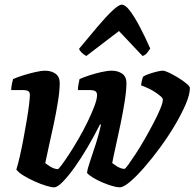

<svg xmlns="http://www.w3.org/2000/svg" viewBox="-20 -803 834 823"><path d="M212 0Q200 0 177 -7Q154 -14 128.5 -25.5Q103 -37 81.5 -50Q60 -63 50 -76Q57 -98 65 -133Q73 -168 80.5 -208Q88 -248 94.5 -286.5Q101 -325 104.5 -354Q108 -383 108 -396Q108 -409 100 -413Q92 -417 78 -417H28Q28 -430 31 -443Q34 -456 36 -464Q51 -471 77.5 -479.5Q104 -488 131 -494Q158 -500 172 -500Q200 -500 218 -487Q236 -474 236 -447Q236 -415 228.5 -368Q221 -321 210 -269.5Q199 -218 189 -174Q179 -130 174 -104Q184 -96 193.5 -90Q203 -84 212 -81Q221 -78 228 -78Q231 -78 244.5 -96Q258 -114 277.5 -144Q297 -174 317.5 -209.5Q338 -245 355.5 -281Q373 -317 384.5 -347.5Q396 -378 396 -395Q396 -408 388 -412.5Q380 -417 365 -417H314Q314 -431 317 -444Q320 -457 321 -464Q336 -471 361.5 -479.5Q387 -488 414 -494Q441 -500 458 -500Q486 -500 504 -487Q522 -474 522 -447Q522 -416 514.5 -368.5Q507 -321 496.5 -270.5Q486 -220 476 -175.5Q466 -131 461 -104Q470 -97 479.5 -91Q489 -85 498 -82Q507 -79 513 -79Q517 -79 530 -97Q543 -115 562 -144Q581 -173 601 -208Q621 -243 638.5 -276.5Q656 -310 667 -336.5Q678 -363 678 -376Q678 -382 669.5 -389.5Q661 -397 648 -406Q635 -415 618.5 -423Q602 -431 585 -437Q585 -445 588.5 -458.5Q592 -472 593 -474Q601 -480 618.5 -486Q636 -492 652.5 -496Q669 -500 677 -500Q687 -500 705.5 -491Q724 -482 744.5 -469.5Q765 -457 779.5 -444.5Q794 -432 794 -426Q794 -398 776 -356Q758 -314 729.5 -266Q701 -218 666.5 -171Q632 -124 598 -85Q564 -46 536.5 -23Q509 0 493 0Q481 0 460.5 -6Q440 -12 418 -21.5Q396 -31 378 -42Q360 -53 353 -62Q355 -80 366.5 -113Q378 -146 391 -187Q404 -228 413 -269L409 -270Q384 -221 356 -173Q328 -125 300 -86Q272 -47 249 -23.5Q226 0 212 0ZM350 -563Q340 -568 330.5 -577Q321 -586 319 -594Q362 -646 398 -688.5Q434 -731 461.5 -757Q489 -783 502 -783Q517 -783 536.5 -757.5Q556 -732 578.5 -689.5Q601 -647 624 -595Q618 -587 611 -577Q604 -567 591 -563L490 -670Z"/></svg>

Font: Texturina 12pt ExtraBold
Style: Italic
Weight: 800
Italic angle: -11°
Designer: Guillermo Torres Carreño
Foundry: Omnibus-Type
Version: Version 1.002